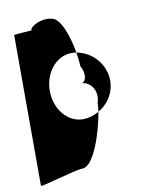

<svg xmlns="http://www.w3.org/2000/svg" viewBox="-88 -697 793 946"><g transform="rotate(-10 308.0 -223.5)"><path d="M39 -576 40 178C40 186 219 130 256 130C314 130 366 -33 382 -132C356 -117 328 -109 302 -109C224 -109 164 -184 164 -274C164 -366 225 -440 302 -440C310 -440 318 -440 326 -438C312 -521 277 -624 231 -624C203 -632 149 -620 128 -592V-585C128 -582 39 -580 39 -576ZM323 -285C367 -285 406 -236 386 -176C386 -164 385 -149 382 -132C433 -161 466 -214 466 -274C466 -356 403 -425 326 -438C330 -412 333 -388 333 -370C358 -326 347 -285 323 -285Z"/></g></svg>

Font: Ampere
Style: SCCnd
Weight: 400
Version: Version 1